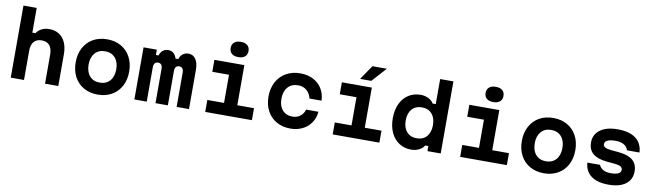

<svg xmlns="http://www.w3.org/2000/svg" viewBox="-43 -1540 7587 2225"><g transform="rotate(10 3750.0 -427.0)"><path d="M100.3 -848H256.3V-557.3H292.9Q315.2 -592.5 354.6 -612.1Q393.9 -631.8 443.2 -631.8Q510.9 -631.8 559.4 -600.8Q608 -569.8 633.9 -511.4Q659.7 -452.9 659.7 -372.1V0H503.7V-342.1Q503.7 -413.2 472.3 -450.4Q440.9 -487.7 380.3 -487.7Q319.2 -487.7 287.7 -450.7Q256.3 -413.8 256.3 -342.1V0H100.3Z M810.3 -306.6Q810.3 -403.4 849.6 -477.1Q888.9 -550.8 959.9 -591.3Q1030.9 -631.8 1124.9 -631.8Q1218.9 -631.8 1290 -591.3Q1361.1 -550.8 1400.4 -477.1Q1439.7 -403.4 1439.7 -306.6Q1439.7 -209.7 1400.4 -136Q1361.1 -62.3 1290.1 -21.9Q1219.1 18.6 1125.1 18.6Q1031.1 18.6 960 -21.9Q888.9 -62.3 849.6 -136Q810.3 -209.7 810.3 -306.6ZM1287.7 -306.6Q1287.7 -391.8 1244.2 -441.4Q1200.7 -491 1125.1 -491Q1049.5 -491 1005.9 -441.4Q962.3 -391.8 962.3 -306.6Q962.3 -221.3 1005.8 -171.8Q1049.3 -122.2 1124.9 -122.2Q1200.5 -122.2 1244.1 -171.8Q1287.7 -221.3 1287.7 -306.6Z M1711 -613.1V-550.7H1804.5L1735.5 -504.1Q1738.5 -565.3 1767.5 -598.5Q1796.5 -631.8 1846.2 -631.8Q1891.1 -631.8 1918.8 -596.6Q1946.5 -561.5 1951.6 -499.3L1894.5 -548.6H2036.3L1968.4 -504.1Q1971.4 -564.9 2001.6 -598.3Q2031.8 -631.8 2082.1 -631.8Q2135.8 -631.8 2166.7 -587.1Q2197.7 -542.4 2197.7 -463.7V0H2052.2V-402.6Q2052.2 -434.8 2039 -451.6Q2025.7 -468.3 2000.6 -468.3Q1975.5 -468.3 1962.3 -451.6Q1949.1 -434.8 1949.1 -402.6V0H1803.6V-402.6Q1803.6 -434.8 1790.4 -451.6Q1777.2 -468.3 1752.1 -468.3Q1726.9 -468.3 1713.7 -451.6Q1700.5 -434.8 1700.5 -402.6V0H1555V-613.1Z M2741.3 -613.1V-140.8H2938V0H2388.6V-140.8H2585.3V-472.3H2388.6V-613.1ZM2550.2 -781.8Q2550.2 -824.4 2577.6 -848Q2605.1 -871.7 2655.3 -871.7Q2705.5 -871.7 2732.9 -848Q2760.4 -824.4 2760.4 -781.8Q2760.4 -739.2 2732.9 -715.6Q2705.5 -692 2655.3 -692Q2605.1 -692 2577.6 -715.6Q2550.2 -739.2 2550.2 -781.8Z M3079.6 -303.6Q3079.6 -401.2 3119.4 -475.5Q3159.2 -549.8 3231.2 -590.8Q3303.1 -631.8 3398.3 -631.8Q3484.3 -631.8 3549.9 -598.1Q3615.5 -564.4 3653.1 -503.5Q3690.7 -442.7 3693.7 -362.7H3551.3Q3537.3 -422.5 3496.9 -456.7Q3456.5 -491 3397 -491Q3320.1 -491 3275.9 -440.9Q3231.7 -390.7 3231.7 -303.6Q3231.7 -219.1 3275.1 -170.6Q3318.4 -122.2 3393.6 -122.2Q3445.2 -122.2 3482.9 -150.7Q3520.6 -179.3 3536.6 -229.8H3680.3Q3673.9 -156.1 3635.5 -99.7Q3597.1 -43.3 3534.3 -12.3Q3471.5 18.6 3393.8 18.6Q3299.9 18.6 3228.7 -21.7Q3157.5 -62 3118.6 -135Q3079.6 -208 3079.6 -303.6Z M4241.3 -613.1V-140.8H4438V0H3888.6V-140.8H4085.3V-472.3H3888.6V-613.1ZM4205.3 -858.4H4374.8L4221.1 -688.7H4089.5Z M4541.7 -306.7Q4541.7 -402.7 4575.5 -475.8Q4609.3 -548.8 4671.4 -589Q4733.5 -629.1 4814.3 -629.1Q4864.1 -629.1 4906.1 -608.1Q4948.1 -587.1 4967.1 -553.1H5003.7V-848H5159.7V0H5003.7V-60H4967.1Q4947.9 -26 4906.1 -5Q4864.3 16 4814.3 16Q4733.5 16 4671.4 -24.3Q4609.3 -64.6 4575.5 -137.6Q4541.7 -210.6 4541.7 -306.7ZM5014.3 -306.7Q5014.3 -390.8 4971.5 -439.6Q4928.8 -488.3 4854 -488.3Q4779.2 -488.3 4736.5 -439.4Q4693.7 -390.5 4693.7 -306.5Q4693.7 -222.4 4736.5 -173.6Q4779.2 -124.8 4854 -124.8Q4928.8 -124.8 4971.5 -173.7Q5014.3 -222.6 5014.3 -306.7Z M5741.3 -613.1V-140.8H5938V0H5388.6V-140.8H5585.3V-472.3H5388.6V-613.1ZM5550.2 -781.8Q5550.2 -824.4 5577.6 -848Q5605.1 -871.7 5655.3 -871.7Q5705.5 -871.7 5732.9 -848Q5760.4 -824.4 5760.4 -781.8Q5760.4 -739.2 5732.9 -715.6Q5705.5 -692 5655.3 -692Q5605.1 -692 5577.6 -715.6Q5550.2 -739.2 5550.2 -781.8Z M6060.3 -306.6Q6060.3 -403.4 6099.6 -477.1Q6138.9 -550.8 6209.9 -591.3Q6280.9 -631.8 6374.9 -631.8Q6468.9 -631.8 6540 -591.3Q6611.1 -550.8 6650.4 -477.1Q6689.7 -403.4 6689.7 -306.6Q6689.7 -209.7 6650.4 -136Q6611.1 -62.3 6540.1 -21.9Q6469.1 18.6 6375.1 18.6Q6281.1 18.6 6210 -21.9Q6138.9 -62.3 6099.6 -136Q6060.3 -209.7 6060.3 -306.6ZM6537.7 -306.6Q6537.7 -391.8 6494.2 -441.4Q6450.7 -491 6375.1 -491Q6299.5 -491 6255.9 -441.4Q6212.3 -391.8 6212.3 -306.6Q6212.3 -221.3 6255.8 -171.8Q6299.3 -122.2 6374.9 -122.2Q6450.5 -122.2 6494.1 -171.8Q6537.7 -221.3 6537.7 -306.6Z M7137.9 -116.9Q7198.1 -116.9 7228.2 -132Q7258.2 -147.1 7258.2 -177.3Q7258.2 -200.6 7237 -214Q7215.7 -227.4 7170.5 -232.1L7071.4 -241.5Q6961.4 -251.9 6907.2 -298Q6852.9 -344.1 6852.9 -428Q6852.9 -523.2 6926.8 -577.5Q7000.8 -631.8 7132 -631.8Q7270.5 -631.8 7345.6 -575.1Q7420.7 -518.5 7426.3 -410.6H7279Q7267.3 -451.4 7229.9 -473.8Q7192.5 -496.2 7131.3 -496.2Q7067.8 -496.2 7035.7 -480.8Q7003.7 -465.4 7003.7 -434.6Q7003.7 -412.5 7024.9 -399.5Q7046.2 -386.4 7091.4 -381.7L7190.5 -372.3Q7301.1 -361.9 7355 -315.5Q7409 -269.1 7409 -185.2Q7409 -88.6 7337.5 -35Q7266.1 18.6 7137.3 18.6Q7005.7 18.6 6932.8 -34.9Q6859.8 -88.3 6851.5 -190.6H7000.5Q7014.9 -155.7 7049.8 -136.3Q7084.7 -116.9 7137.9 -116.9Z"/></g></svg>

Font: Martian Mono sWd Rg
Style: Regular
Weight: 400
Width: 6
Monospace: yes
Designer: Roman Shamin
Foundry: Evil Martians
Version: Version 1.000